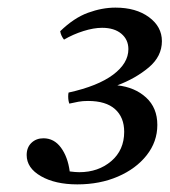

<svg xmlns="http://www.w3.org/2000/svg" viewBox="-20 -808 445 504"><path d="M183 -324Q125 -324 87.5 -345.5Q50 -367 50 -401Q50 -421 62.5 -433Q75 -445 94 -445Q122 -445 140 -420.5Q158 -396 163 -358Q170 -357 177 -356.5Q184 -356 188 -356Q238 -356 272 -385Q306 -414 306 -462Q306 -500 282 -521.5Q258 -543 211 -543Q197 -543 186 -541Q175 -539 162 -536Q159 -544 159 -555Q159 -561 160 -565Q237 -582 277 -612Q317 -642 317 -679Q317 -704 298.5 -719.5Q280 -735 248 -735Q226 -735 199 -726.5Q172 -718 148 -704Q140 -714 138 -726Q174 -761 211 -774.5Q248 -788 283 -788Q337 -788 371 -763Q405 -738 405 -700Q405 -660 370.5 -631Q336 -602 288 -584Q334 -579 363.5 -552Q393 -525 393 -480Q393 -436 365 -400.5Q337 -365 289.5 -344.5Q242 -324 183 -324Z"/></svg>

Font: Tiro Tamil
Style: Italic
Weight: 400
Italic angle: -11°
Designer: Tamil: Fernando Mello & Fiona Ross, assisted by Kaja Sojewska. Latin: John Hudson with Paul Hanslow, assisted by Kaja So
Foundry: Tiro Typeworks Ltd.
Version: Version 1.52